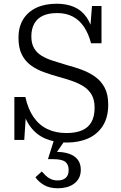

<svg xmlns="http://www.w3.org/2000/svg" viewBox="-20 -747 650 1029"><path d="M336 -34Q385 -34 418.5 -48Q452 -62 469.5 -92Q487 -122 487 -170Q487 -212 471 -239.5Q455 -267 428 -284Q401 -301 366.5 -313Q332 -325 295 -335Q252 -347 213.5 -361Q175 -375 144.5 -397.5Q114 -420 96.5 -455.5Q79 -491 79 -545Q79 -602 104 -643Q129 -684 175 -705.5Q221 -727 284 -727Q337 -727 377.5 -709.5Q418 -692 444.5 -653.5Q471 -615 483 -553L462 -576L473 -715H524V-515H468Q454 -568 429.5 -604Q405 -640 369.5 -658.5Q334 -677 287 -677Q240 -677 209.5 -662.5Q179 -648 163.5 -620Q148 -592 148 -552Q148 -514 162.5 -489Q177 -464 202.5 -448.5Q228 -433 262 -422Q296 -411 336 -399Q378 -388 417.5 -373.5Q457 -359 489.5 -336Q522 -313 541 -277Q560 -241 560 -186Q560 -118 531 -72.5Q502 -27 452 -5Q402 17 337 17Q273 17 223.5 -4Q174 -25 141 -70.5Q108 -116 95 -189L121 -164L110 3H57V-227H116Q130 -163 159.5 -120Q189 -77 233.5 -55.5Q278 -34 336 -34ZM335 -5 276 81 273 67Q317 66 348.5 76.5Q380 87 396.5 108.5Q413 130 413 162Q413 189 403 207.5Q393 226 375.5 238.5Q358 251 336 256.5Q314 262 290 262Q246 262 216.5 245Q187 228 170 203L204 172Q213 182 224.5 193.5Q236 205 252 212.5Q268 220 289 220Q317 220 332.5 206Q348 192 348 164Q348 135 330 120.5Q312 106 265 106H237L272 -5Z"/></svg>

Font: Roboto Serif SemiCondensed Light
Style: Regular
Weight: 300
Width: 4
Designer: Greg Gazdowicz
Foundry: Commercial Type
Version: Version 1.007